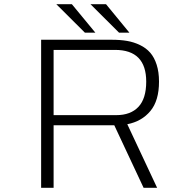

<svg xmlns="http://www.w3.org/2000/svg" viewBox="-20 -888 890 908"><path d="M592 -733.5H543L408 -868H481.5ZM431 -733.5H381.5L246.5 -868H320ZM659 0 520.5 -295.5H233.5V0H174.5V-700H508.5Q548.5 -700 580.8 -694.5Q613 -689 642 -675Q671 -661 690.2 -639Q709.5 -617 720.8 -582.2Q732 -547.5 732 -502Q732 -412 691.2 -363Q650.5 -314 582 -300.5L723 0ZM233.5 -652V-343.5H530Q598 -343.5 634.8 -382.8Q671.5 -422 671.5 -502Q671.5 -652 524 -652Z"/></svg>

Font: League Mono Wide UltraLight
Style: Regular
Weight: 200
Width: 8
Designer: Tyler Finck
Foundry: The League of Moveable Type / Tyler Finck
Version: Version 2.210